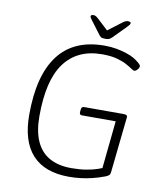

<svg xmlns="http://www.w3.org/2000/svg" viewBox="-93 -929 857 1010"><g transform="rotate(10 336.0 -424.0)"><path d="M344 6Q214 6 148 -66Q82 -138 82 -279Q82 -385 102.5 -464.5Q123 -544 164 -598Q205 -652 266.5 -679Q328 -706 410 -706Q445 -706 474.5 -700.5Q504 -695 528 -687Q552 -679 568 -670Q588 -658 599.5 -647.5Q611 -637 611 -632Q611 -628 609 -623Q607 -618 603 -613.5Q599 -609 594.5 -606Q590 -603 586 -603Q580 -603 568 -611.5Q556 -620 535.5 -631Q515 -642 483.5 -650.5Q452 -659 405 -659Q338 -659 287.5 -635Q237 -611 203 -564Q169 -517 152.5 -446.5Q136 -376 136 -282Q136 -201 160 -147.5Q184 -94 231.5 -67.5Q279 -41 349 -41Q393 -41 428.5 -47Q464 -53 489.5 -62Q515 -71 531 -80L507 -41L536 -324H355Q348 -324 345 -328.5Q342 -333 343 -342L344 -352Q345 -369 359 -369H572Q582 -369 587 -365Q592 -361 590 -352L559 -61Q558 -47 553.5 -41.5Q549 -36 535 -30Q501 -17 468 -9Q435 -1 404 2.5Q373 6 344 6ZM508 -854Q515 -854 519.5 -852Q524 -850 524 -846Q524 -842 520.5 -837Q517 -832 509 -824L442 -756Q434 -748 427 -745Q420 -742 407 -742Q398 -742 392 -743Q386 -744 382.5 -746.5Q379 -749 374 -755L322 -824Q317 -831 313.5 -836Q310 -841 310 -845Q310 -850 314 -852Q318 -854 325 -854Q331 -854 336.5 -851Q342 -848 351 -840L408 -787L478 -840Q488 -848 495 -851Q502 -854 508 -854Z"/></g></svg>

Font: Asap ExtraLight
Style: Italic
Weight: 250
Italic angle: -6°
Version: Version 3.001